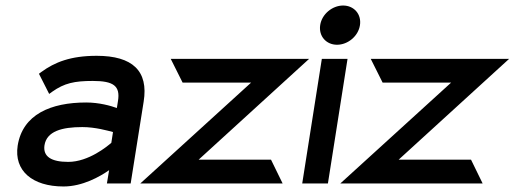

<svg xmlns="http://www.w3.org/2000/svg" viewBox="-20 -664 1863 695"><path d="M44 -137C30 -46 97 11 210 11C279 11 342 -25 375 -48L367 0H453L500 -296C518 -407 460 -462 330 -462C236 -462 178 -439 129 -403L121 -397L158 -324L169 -332C213 -363 249 -371 316 -371C391 -371 416 -353 407 -298L403 -273C381 -281 339 -293 292 -293C164 -293 62 -250 44 -137ZM141 -138C149 -189 204 -204 278 -204C325 -204 370 -191 389 -186L383 -147C369 -135 301 -78 227 -78C166 -78 135 -97 141 -138Z M488 0H1003L961 -86H699L1099 -451H598L641 -365H889Z M1139 -573C1133 -533 1161 -502 1200 -502C1239 -502 1277 -533 1283 -573C1289 -613 1261 -644 1222 -644C1183 -644 1145 -613 1139 -573ZM1074 0H1167L1238 -451H1145Z M1212 0H1727L1685 -86H1423L1823 -451H1322L1365 -365H1613Z"/></svg>

Font: Charger Pro
Style: ExBdExtObl
Weight: 400
Designer: Jasper
Foundry: Cannot Into Space Fonts
Version: Version 1.09